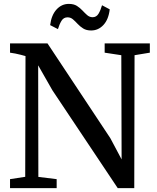

<svg xmlns="http://www.w3.org/2000/svg" viewBox="-20 -966 804 986"><path d="M31.5 0V-46L109.5 -58L111 -678Q99.5 -681.5 86 -684.8Q72.5 -688 58.8 -691Q45 -694 31.5 -695.5V-743H224L546.5 -256.5L604.5 -147.5L603 -682.5L517.5 -695.5V-743H749.5V-695.5L671 -682.5L669.5 0H584.5L249 -502.5L176 -630.5L177 -57.5L271 -46V0ZM448 -809.5Q423.5 -809.5 407.2 -819.8Q391 -830 378.8 -843.2Q366.5 -856.5 354.5 -866.8Q342.5 -877 327 -877Q306.5 -877 295.8 -859.2Q285 -841.5 277.5 -816.5L237.5 -837Q244 -888.5 270.2 -917.2Q296.5 -946 333.5 -946Q358.5 -946 374.8 -935.8Q391 -925.5 403.5 -912Q416 -898.5 427.8 -888.2Q439.5 -878 455 -877.5Q475 -877.5 485.8 -895.2Q496.5 -913 504 -939L543.5 -918Q537.5 -866 511.2 -837.8Q485 -809.5 448 -809.5Z"/></svg>

Font: Merriweather 36pt Medium
Style: Regular
Weight: 500
Version: Version 2.100